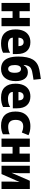

<svg xmlns="http://www.w3.org/2000/svg" viewBox="1446 -2254 817 3750"><g transform="rotate(90 1855.0 -379.5)"><path d="M38 0V-553H199V-352H331V-553H492V0H331V-216H199V0Z M825 9Q692 9 623.5 -64.5Q555 -138 555 -275Q555 -362 583 -427Q611 -492 667 -528Q723 -564 805 -564Q912 -564 974 -498.5Q1036 -433 1036 -302V-221H716Q718 -171 756.5 -148.5Q795 -126 847 -126Q898 -126 938 -137Q978 -148 1010 -168V-30Q974 -11 928 -1Q882 9 825 9ZM717 -331H882Q880 -432 802 -432Q761 -432 739.5 -405.5Q718 -379 717 -331Z M1326 9Q1252 9 1198 -25Q1144 -59 1114.5 -133Q1085 -207 1085 -328Q1085 -516 1144.5 -613.5Q1204 -711 1338 -738Q1381 -747 1426 -754Q1471 -761 1523 -768L1538 -625Q1488 -617 1451.5 -611.5Q1415 -606 1378 -598Q1305 -581 1279 -540.5Q1253 -500 1249 -435H1256Q1273 -471 1308 -493Q1343 -515 1390 -515Q1474 -515 1519.5 -452Q1565 -389 1565 -278Q1565 -143 1502 -67Q1439 9 1326 9ZM1327 -130Q1360 -130 1381 -160.5Q1402 -191 1402 -258Q1402 -323 1381.5 -352Q1361 -381 1327 -381Q1293 -381 1272 -351Q1251 -321 1251 -257Q1251 -193 1271 -161.5Q1291 -130 1327 -130Z M1885 9Q1752 9 1683.5 -64.5Q1615 -138 1615 -275Q1615 -362 1643 -427Q1671 -492 1727 -528Q1783 -564 1865 -564Q1972 -564 2034 -498.5Q2096 -433 2096 -302V-221H1776Q1778 -171 1816.5 -148.5Q1855 -126 1907 -126Q1958 -126 1998 -137Q2038 -148 2070 -168V-30Q2034 -11 1988 -1Q1942 9 1885 9ZM1777 -331H1942Q1940 -432 1862 -432Q1821 -432 1799.5 -405.5Q1778 -379 1777 -331Z M2436 9Q2300 9 2229.5 -63.5Q2159 -136 2159 -272Q2159 -374 2196 -438.5Q2233 -503 2297 -533.5Q2361 -564 2443 -564Q2501 -564 2544 -554Q2587 -544 2621 -527L2569 -397Q2543 -409 2512.5 -416.5Q2482 -424 2449 -424Q2322 -424 2322 -276Q2322 -130 2459 -130Q2496 -130 2536 -138.5Q2576 -147 2603 -160V-27Q2569 -10 2527 -0.5Q2485 9 2436 9Z M2688 0V-553H2849V-352H2981V-553H3142V0H2981V-216H2849V0Z M3218 0V-553H3363V-355Q3363 -316 3361 -280.5Q3359 -245 3355 -195L3511 -553H3672V0H3528V-202Q3528 -240 3530.5 -277.5Q3533 -315 3536 -354L3380 0Z"/></g></svg>

Font: Noto Sans Mono Condensed Black
Style: Regular
Weight: 900
Width: 3
Designer: Monotype Design Team
Foundry: Monotype Imaging Inc.
Version: Version 2.014